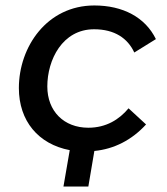

<svg xmlns="http://www.w3.org/2000/svg" viewBox="-20 -546 611 702"><path d="M212 136H303L325 6C397 -1 462 -34 514 -91L450 -150C416 -109 368 -79 303 -79C214 -79 153 -139 153 -230C153 -327 208 -439 324 -439C399 -439 447 -406 471 -354L550 -403C511 -483 429 -526 325 -526C152 -526 49 -375 49 -224C49 -104 120 -19 235 3Z"/></svg>

Font: Fixel Display Medium
Style: Italic
Weight: 500
Italic angle: -10°
Designer: AlfaBravo + MacPaw
Foundry: Kyrylo Tkachov, Marchela Mozhyna, Serhii Makarenko, Maria Weinstein, Zakhar Kryvoshyya
Version: Version 1.210;Glyphs 3.2 (3217)